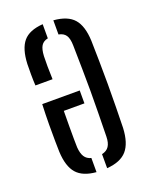

<svg xmlns="http://www.w3.org/2000/svg" viewBox="-120 -673 591 747"><g transform="rotate(-20 175.5 -299.5)"><path d="M305.3 -481.3Q306.3 -442.4 307 -396.2Q307.8 -350.1 307.8 -301.4Q307.8 -252.8 307 -206.2Q306.3 -159.6 305.3 -119.9Q302.3 -58 276.3 -28.2Q250.3 1.7 193.5 5.9V-52.2Q213.6 -56.6 222.9 -70.7Q232.3 -84.7 232.8 -110.4Q233.8 -162.6 234.5 -208.6Q235.3 -254.6 235.3 -298.8Q235.3 -343.1 234.5 -389.2Q233.8 -435.3 232.8 -487.7Q232.3 -516.7 223.1 -530.3Q214 -543.8 193.5 -547.7V-606.3Q251.3 -601.7 277 -572.3Q302.7 -542.9 305.3 -481.3ZM149.4 -606.3V-547.8Q130.4 -544 121.6 -530.1Q112.9 -516.3 111.5 -487.7Q111 -469.4 111 -445.8Q111 -422.1 112.3 -392H41.4Q40.1 -413.4 40 -437.7Q39.9 -462 40.4 -481.3Q43.2 -543.4 68 -572.8Q92.7 -602.2 149.4 -606.3ZM196.7 -314.7V-261.3H111.3Q110.9 -227.4 110.8 -197.7Q110.6 -168 110.9 -145.5Q111.1 -123 111.5 -110.4Q113.3 -84.8 122.3 -70.8Q131.3 -56.8 149.4 -52.3V6.2Q94.2 1.7 68.8 -27.3Q43.3 -56.3 40.4 -117.5Q39.9 -132.9 39.5 -162.4Q39 -191.9 39.3 -231.4Q39.5 -270.8 41.4 -314.7Z"/></g></svg>

Font: Big Shoulders Stencil Thin
Style: Regular
Weight: 100
Designer: Patric King
Foundry: XO Type Co
Version: Version 2.001